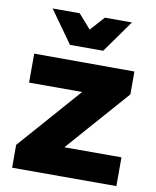

<svg xmlns="http://www.w3.org/2000/svg" viewBox="-85 -829 725 894"><g transform="rotate(10 277.5 -381.5)"><path d="M43 -541 517 -540V-432L257 -136H527V0H34V-108L294 -404H43ZM338 -763H466L357 -610H200L91 -763H219L278 -696Z"/></g></svg>

Font: Gontserrat
Style: Bold
Weight: 700
Designer: Julieta Ulanovsky
Foundry: Julieta Ulanovsky
Version: Version 6.001